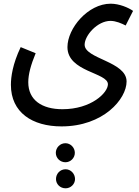

<svg xmlns="http://www.w3.org/2000/svg" viewBox="-20 -453 752 1039"><path d="M39 6C39 156 155 231 313 231C539 231 665 83 665 -12C665 -121 438 -134 438 -211C438 -261 507 -340 578 -340C607 -340 639 -326 660 -315L700 -394C675 -412 625 -433 579 -433C456 -433 345 -300 345 -198C345 -63 564 -61 564 3C564 49 474 138 318 138C206 138 133 88 133 -8C133 -51 147 -102 173 -165L92 -198C48 -106 39 -36 39 6ZM334 425C362 425 385 402 385 374C385 346 362 322 334 322C305 322 282 346 282 374C282 402 305 425 334 425ZM335 566C363 566 386 543 386 516C386 487 363 463 335 463C305 463 283 487 283 516C283 543 305 566 335 566Z"/></svg>

Font: Noto Sans Arabic Cond Med
Style: Regular
Weight: 500
Width: 3
Designer: Monotype Design Team, Nadine Chahine, Nizar Qandah and Khaled Hosny
Foundry: Monotype Imaging Inc.
Version: Version 2.012